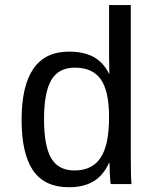

<svg xmlns="http://www.w3.org/2000/svg" viewBox="-20 -745 640 777"><path d="M420.9 -85Q397 -33.7 357.4 -10.5Q317.9 12.7 258.8 12.7Q160.2 12.7 113.8 -55.2Q67.4 -123 67.4 -259.8Q67.4 -536.1 258.8 -536.1Q317.9 -536.1 357.7 -515.1Q397.5 -494.1 421.4 -446.3H422.4L421.4 -520V-724.6H509.3V-108.9Q509.3 -26.4 512.2 0H428.2Q426.3 -7.3 424.8 -35.6Q423.3 -64 423.3 -85ZM158.2 -262.7Q158.2 -154.3 187.3 -104.7Q216.3 -55.2 281.7 -55.2Q353 -55.2 387.2 -106.7Q421.4 -158.2 421.4 -270.5Q421.4 -375.5 388.4 -423.3Q355.5 -471.2 282.7 -471.2Q216.8 -471.2 187.5 -420.9Q158.2 -370.6 158.2 -262.7Z"/></svg>

Font: Courier New
Style: Regular
Weight: 400
Designer: Steve Matteson
Foundry: Ascender Corporation
Version: Version 2.00.3